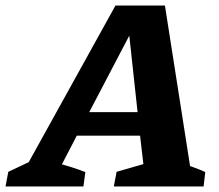

<svg xmlns="http://www.w3.org/2000/svg" viewBox="-82 -675 791 695"><path d="M606 -74Q620 -69 634.5 -63.5Q649 -58 661 -52L655 0H330L340 -53L437 -81L425 -184H196L142 -80Q164 -74 185.5 -67Q207 -60 227 -52L220 0H-62L-52 -53L22 -88L336 -655H515ZM241 -269H416L386 -546Z"/></svg>

Font: Piazzolla SC
Style: Bold Italic
Weight: 700
Italic angle: -11.3°
Designer: Juan Pablo del Peral
Foundry: Huerta Tipografica
Version: Version 1.330